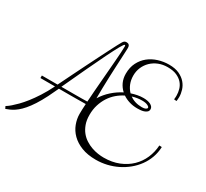

<svg xmlns="http://www.w3.org/2000/svg" viewBox="-215 -941 1354 1261"><g transform="rotate(30 462.0 -311.0)"><path d="M46.9 -226.1H166Q191.9 -278.8 217.3 -330.6Q242.7 -382.3 266.4 -429.7Q290 -477.1 311 -518.6Q332 -560.1 348.4 -592.3Q364.7 -624.5 376.2 -646Q387.7 -667.5 392.1 -674.8Q397.9 -685.5 404.5 -689.7Q411.1 -693.8 420.9 -693.8Q432.1 -693.8 439 -686.8Q445.8 -679.7 445.8 -666Q445.8 -660.6 444.8 -640.1Q443.8 -619.6 442.4 -588.6Q440.9 -557.6 439 -518.6Q437 -479.5 435.5 -438Q434.1 -396.5 433.1 -354.7Q432.1 -313 432.1 -275.9Q457 -315.9 492.2 -347.2Q527.3 -378.4 567.9 -398.9Q544.4 -419.9 531.2 -448.5Q518.1 -477.1 518.1 -512.2Q518.1 -560.5 536.6 -596.9Q555.2 -633.3 585.4 -657.5Q615.7 -681.6 655 -693.8Q694.3 -706.1 735.8 -706.1Q781.7 -706.1 813 -691.7Q844.2 -677.2 863.3 -655Q882.3 -632.8 890.6 -606Q898.9 -579.1 898.9 -554.2Q898.9 -540.5 897.5 -532.2Q896 -523.9 896 -522.9L877 -524.9Q877.4 -528.8 877.9 -533.7Q878.4 -537.6 878.7 -543Q878.9 -548.3 878.9 -555.2Q878.9 -577.1 872.3 -600.6Q865.7 -624 849.4 -643.1Q833 -662.1 805.4 -674.6Q777.8 -687 735.8 -687Q699.2 -687 668.2 -674.6Q637.2 -662.1 614.7 -640.4Q592.3 -618.7 579.6 -589.6Q566.9 -560.5 566.9 -526.9Q566.9 -493.2 578.1 -465.1Q589.4 -437 609.9 -416Q631.8 -423.3 654.1 -427.7Q676.3 -432.1 699.2 -432.1Q715.8 -432.1 729.7 -429.4Q743.7 -426.8 753.9 -421.4Q764.2 -416 770 -408.4Q775.9 -400.9 775.9 -391.1Q775.9 -377.4 766.8 -369.6Q757.8 -361.8 745.4 -357.9Q732.9 -354 719.5 -353Q706.1 -352.1 696.8 -352.1Q665 -352.1 636.7 -360.6Q608.4 -369.1 585 -384.8Q556.2 -370.6 531 -349.1Q505.9 -327.6 487.3 -299.1Q468.8 -270.5 457.8 -235.4Q446.8 -200.2 446.8 -159.2Q446.8 -119.1 457.8 -88.9Q468.8 -58.6 486.6 -36.9Q504.4 -15.1 527.6 -0.5Q550.8 14.2 575.2 22.7Q599.6 31.2 623.5 34.7Q647.5 38.1 667 38.1Q730.5 38.1 780.8 17.8Q831.1 -2.4 866.7 -36.9Q902.3 -71.3 922.1 -117.2Q941.9 -163.1 944.8 -213.9L963.9 -212.9Q962.4 -170.4 948.7 -132.6Q935.1 -94.7 911.6 -62.5Q888.2 -30.3 856.9 -4.6Q825.7 21 789.1 39.1Q752.4 57.1 711.9 66.7Q671.4 76.2 629.9 76.2Q566.4 76.2 520.5 58.1Q474.6 40 445.1 10.5Q415.5 -19 401.4 -56.4Q387.2 -93.8 387.2 -131.8Q387.2 -161.1 390.1 -208Q354.5 -207.5 325.9 -207.3Q297.4 -207 273.4 -207Q249.5 -207 228.5 -207Q207.5 -207 187 -207Q181.2 -193.8 174.8 -181.2Q150.4 -127.4 127.9 -88.1Q105.5 -48.8 84.7 -21Q64 6.8 45.4 24.9Q26.9 43 9.8 54.4Q-7.3 65.9 -22.7 72.5Q-38.1 79.1 -51.8 84L-60.1 66.9Q-60.1 66.9 -50.8 61Q-41.5 55.2 -25.9 41.7Q-10.3 28.3 10.7 7.1Q31.7 -14.2 55.7 -44.4Q79.6 -74.7 105.7 -115.2Q131.8 -155.8 157.2 -207H46.9ZM418 -672.9Q412.6 -672.9 394 -639.9Q375.5 -606.9 346.4 -547.9Q317.4 -488.8 278.8 -406.7Q240.2 -324.7 194.8 -226.1Q220.2 -226.1 246.8 -226.1Q273.4 -226.1 298.8 -226.1Q324.2 -226.1 347.7 -226.3Q371.1 -226.6 391.1 -227.1Q393.1 -263.2 396.5 -304.9Q399.9 -346.7 403.3 -389.4Q406.7 -432.1 410.2 -473.6Q413.6 -515.1 416.5 -551.5Q419.4 -587.9 421.1 -616.2Q422.9 -644.5 422.9 -661.1Q422.9 -668.5 421.6 -670.7Q420.4 -672.9 418 -672.9ZM699.2 -413.1Q663.6 -413.1 627 -401.9Q645 -388.2 668.5 -381.1Q691.9 -374 719.2 -374Q737.3 -374 747.1 -379.2Q756.8 -384.3 756.8 -391.1Q756.8 -398.4 741.5 -405.8Q726.1 -413.1 699.2 -413.1Z"/></g></svg>

Font: Clicker Script
Style: Regular
Weight: 400
Designer: Astigmatic (AOETI)
Foundry: Astigmatic (AOETI)
Version: Version 1.000